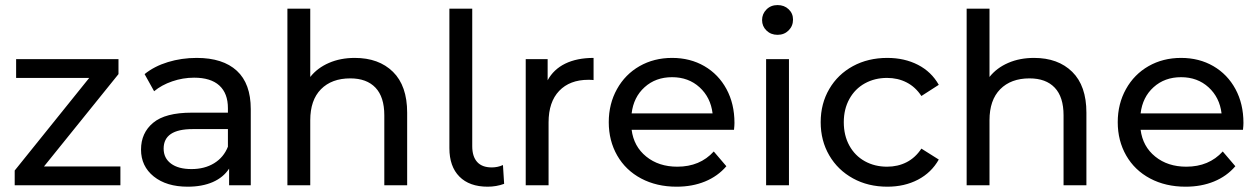

<svg xmlns="http://www.w3.org/2000/svg" viewBox="-20 -716 4864 742"><path d="M445.3 -72.7H150L437.9 -429.6V-487.6H42.3V-414.9H324.8L36.8 -57V0H445.3Z M895.3 -442.5C859.4 -475.6 807.7 -492.2 740.3 -492.2C701 -492.2 663.9 -486.8 629 -476.1C594 -465.4 563.9 -449.9 538.8 -429.6L575.6 -363.4C594.6 -379.3 617.9 -392.1 645.5 -401.6C673.1 -411.1 701.3 -415.8 730.2 -415.8C773.1 -415.8 805.6 -405.7 827.7 -385.5C849.8 -365.2 860.8 -336.1 860.8 -298.1V-280.6H721C652.9 -280.6 603.2 -267.6 571.9 -241.5C540.6 -215.4 525 -180.9 525 -138C525 -95.1 541.4 -60.4 574.2 -34C607 -7.7 650.7 5.5 705.3 5.5C742.7 5.5 775.1 -0.5 802.4 -12.4C829.7 -24.4 850.7 -41.7 865.4 -64.4V0H949.1V-294.4C949.1 -360 931.2 -409.4 895.3 -442.5ZM807.4 -85.1C782.9 -70.1 753.8 -62.6 720 -62.6C686.3 -62.6 659.9 -69.6 640.9 -83.7C621.9 -97.8 612.4 -117.1 612.4 -141.7C612.4 -192 649.8 -217.1 724.6 -217.1H860.8V-149C849.8 -121.4 832 -100.1 807.4 -85.1Z M1498.7 -438.4C1462.2 -474.3 1413 -492.2 1351.1 -492.2C1314.3 -492.2 1281 -485.8 1251.3 -472.9C1221.5 -460 1197.4 -441.9 1179 -418.6V-682.6H1090.7V0H1179V-251.2C1179 -303.3 1192.8 -343.3 1220.4 -371.2C1248 -399.1 1285.8 -413.1 1333.6 -413.1C1375.9 -413.1 1408.4 -401.1 1431.1 -377.2C1453.8 -353.3 1465.2 -317.7 1465.2 -270.5V0H1553.5V-280.6C1553.5 -349.9 1535.2 -402.5 1498.7 -438.4Z M1755.4 -33.6C1781.1 -7.5 1817.6 5.5 1864.8 5.5C1886.9 5.5 1908.1 1.8 1928.3 -5.5L1923.7 -78.2C1910.2 -72.1 1895.8 -69 1880.5 -69C1855.3 -69 1836.5 -76.1 1823.9 -90.2C1811.3 -104.3 1805 -124.5 1805 -150.9V-682.6H1716.7V-143.5C1716.7 -96.3 1729.6 -59.6 1755.4 -33.6Z M2164.4 -470.1C2134.4 -455.4 2111.7 -433.9 2096.4 -405.7V-487.6H2011.7V0H2100V-242.9C2100 -295.6 2113.7 -336.3 2141 -364.8C2168.3 -393.3 2205.8 -407.6 2253.7 -407.6C2262.3 -407.6 2269 -407.3 2273.9 -406.6V-492.2C2231 -492.2 2194.5 -484.8 2164.4 -470.1Z M2816.6 -214.4C2817.8 -225.4 2818.4 -234.3 2818.4 -241C2818.4 -290.1 2808.1 -333.7 2787.6 -371.7C2767 -409.7 2738.5 -439.3 2702 -460.5C2665.5 -481.6 2624 -492.2 2577.4 -492.2C2530.7 -492.2 2488.9 -481.6 2451.8 -460.5C2414.7 -439.3 2385.5 -409.7 2364.4 -371.7C2343.2 -333.7 2332.6 -291 2332.6 -243.8C2332.6 -196 2343.5 -153 2365.3 -115C2387.1 -77 2417.9 -47.4 2457.8 -26.2C2497.6 -5.1 2543.3 5.5 2594.8 5.5C2635.3 5.5 2672 -1.2 2704.8 -14.7C2737.6 -28.2 2765 -47.8 2787.1 -73.6L2738.4 -130.6C2702.8 -91.4 2655.9 -71.8 2597.6 -71.8C2549.8 -71.8 2509.7 -84.8 2477.5 -110.9C2445.3 -136.9 2426.5 -171.4 2421 -214.4ZM2471.1 -379C2499.6 -404.8 2535 -417.7 2577.4 -417.7C2619.7 -417.7 2655.1 -404.6 2683.6 -378.6C2712.1 -352.5 2728.9 -318.9 2733.8 -277.8H2421C2425.9 -319.5 2442.6 -353.3 2471.1 -379Z M2940.7 -487.6V0H3029V-487.6ZM2942.1 -598C2953.4 -587 2967.7 -581.4 2984.9 -581.4C3002.1 -581.4 3016.3 -587.1 3027.7 -598.5C3039 -609.8 3044.7 -623.8 3044.7 -640.3C3044.7 -656.3 3039 -669.6 3027.7 -680.3C3016.3 -691.1 3002.1 -696.4 2984.9 -696.4C2967.7 -696.4 2953.4 -690.8 2942.1 -679.4C2930.8 -668.1 2925.1 -654.4 2925.1 -638.5C2925.1 -622.5 2930.8 -609 2942.1 -598Z M3276.3 -26.7C3315.2 -5.2 3359.6 5.5 3409.2 5.5C3453.4 5.5 3492.8 -3.5 3527.5 -21.6C3562.1 -39.7 3588.9 -65.6 3608 -99.4L3540.8 -141.7C3525.5 -118.4 3506.5 -100.9 3483.8 -89.2C3461.1 -77.6 3435.9 -71.8 3408.3 -71.8C3376.4 -71.8 3347.8 -78.8 3322.3 -92.9C3296.8 -107 3276.9 -127.1 3262.5 -153.2C3248.1 -179.2 3240.9 -209.5 3240.9 -243.8C3240.9 -277.5 3248.1 -307.4 3262.5 -333.5C3276.9 -359.6 3296.8 -379.7 3322.3 -393.8C3347.8 -407.9 3376.4 -414.9 3408.3 -414.9C3435.9 -414.9 3461.1 -409.1 3483.8 -397.4C3506.5 -385.8 3525.5 -368.3 3540.8 -345L3608 -388.2C3588.9 -422 3562.1 -447.7 3527.5 -465.5C3492.8 -483.3 3453.4 -492.2 3409.2 -492.2C3359.6 -492.2 3315.2 -481.6 3276.3 -460.5C3237.4 -439.3 3206.8 -409.9 3184.8 -372.1C3162.7 -334.4 3151.6 -291.6 3151.6 -243.8C3151.6 -196 3162.7 -153.2 3184.8 -115.5C3206.8 -77.7 3237.4 -48.1 3276.3 -26.7Z M4123.7 -438.4C4087.2 -474.3 4038 -492.2 3976.1 -492.2C3939.3 -492.2 3906 -485.8 3876.3 -472.9C3846.5 -460 3822.4 -441.9 3804 -418.6V-682.6H3715.7V0H3804V-251.2C3804 -303.3 3817.8 -343.3 3845.4 -371.2C3873 -399.1 3910.8 -413.1 3958.6 -413.1C4000.9 -413.1 4033.4 -401.1 4056.1 -377.2C4078.8 -353.3 4090.2 -317.7 4090.2 -270.5V0H4178.5V-280.6C4178.5 -349.9 4160.2 -402.5 4123.7 -438.4Z M4783.6 -214.4C4784.8 -225.4 4785.4 -234.3 4785.4 -241C4785.4 -290.1 4775.1 -333.7 4754.6 -371.7C4734 -409.7 4705.5 -439.3 4669 -460.5C4632.5 -481.6 4591 -492.2 4544.4 -492.2C4497.7 -492.2 4455.9 -481.6 4418.8 -460.5C4381.7 -439.3 4352.5 -409.7 4331.4 -371.7C4310.2 -333.7 4299.6 -291 4299.6 -243.8C4299.6 -196 4310.5 -153 4332.3 -115C4354.1 -77 4384.9 -47.4 4424.8 -26.2C4464.6 -5.1 4510.3 5.5 4561.8 5.5C4602.3 5.5 4639 -1.2 4671.8 -14.7C4704.6 -28.2 4732 -47.8 4754.1 -73.6L4705.4 -130.6C4669.8 -91.4 4622.9 -71.8 4564.6 -71.8C4516.8 -71.8 4476.7 -84.8 4444.5 -110.9C4412.3 -136.9 4393.5 -171.4 4388 -214.4ZM4438.1 -379C4466.6 -404.8 4502 -417.7 4544.4 -417.7C4586.7 -417.7 4622.1 -404.6 4650.6 -378.6C4679.1 -352.5 4695.9 -318.9 4700.8 -277.8H4388C4392.9 -319.5 4409.6 -353.3 4438.1 -379Z"/></svg>

Font: Montserrat Ace
Style: Regular
Weight: 500
Designer: Julieta Ulanovsky
Foundry: Julieta Ulanovsky
Version: Version 1